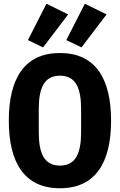

<svg xmlns="http://www.w3.org/2000/svg" viewBox="-20 -993 640 1025"><path d="M300 12C487 12 573 -121 573 -349C573 -577 487 -710 300 -710C113 -710 27 -577 27 -349C27 -121 113 12 300 12ZM300 -109C215 -109 187 -176 187 -288V-410C187 -522 215 -589 300 -589C385 -589 413 -522 413 -410V-289C413 -176 385 -109 300 -109ZM344 -916 228 -973 129 -779 210 -740ZM549 -916 433 -973 334 -779 415 -740Z"/></svg>

Font: IBM Plex Mono
Style: Bold
Weight: 700
Monospace: yes
Designer: Mike Abbink, Paul van der Laan, Pieter van Rosmalen
Foundry: Bold Monday
Version: Version 2.004